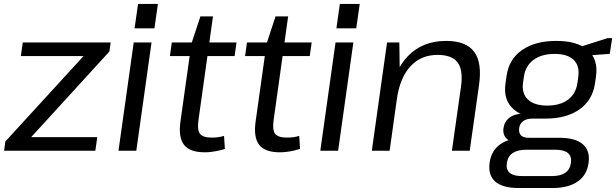

<svg xmlns="http://www.w3.org/2000/svg" viewBox="-27 -752 3074 958"><path d="M-0.4 -45.9 421 -506.3 432.4 -472.2H77L86.6 -540H525L518.9 -495L96 -32L85.8 -67.8H458.3L448.7 0H-6.5Z M729.1 -540 653.1 0H564.2L640.2 -540ZM760.9 -732.3 743.5 -610.6H644.5L661.8 -732.3Z M994.6 7.9Q920.4 7.9 891.4 -29.1Q862.4 -66.1 873.2 -144.3L927.9 -533.6L972.9 -670.2H1035.7L963.3 -152.9Q956.3 -103 970.9 -84.2Q985.6 -65.4 1030.5 -65.4Q1045 -65.4 1060.2 -67.3Q1075.3 -69.1 1090.9 -73.9L1095.1 -8.9Q1080.4 -4.2 1063 -0.3Q1045.6 3.5 1028.2 5.7Q1010.8 7.9 994.6 7.9ZM830.3 -540H1153.1L1143.6 -472.2H820.7Z M1369.6 7.9Q1295.4 7.9 1266.4 -29.1Q1237.4 -66.1 1248.2 -144.3L1302.9 -533.6L1347.9 -670.2H1410.7L1338.3 -152.9Q1331.3 -103 1345.9 -84.2Q1360.6 -65.4 1405.5 -65.4Q1420 -65.4 1435.2 -67.3Q1450.3 -69.1 1465.9 -73.9L1470.1 -8.9Q1455.4 -4.2 1438 -0.3Q1420.6 3.5 1403.2 5.7Q1385.8 7.9 1369.6 7.9ZM1205.3 -540H1528.1L1518.6 -472.2H1195.7Z M1736.1 -540 1660.1 0H1571.2L1647.2 -540ZM1767.9 -732.3 1750.5 -610.6H1651.5L1668.8 -732.3Z M2273.2 -319.5Q2284.6 -402.4 2256.4 -440.2Q2228.3 -478.1 2156.4 -478.1Q2073.5 -478.1 2020.9 -421.1Q1968.3 -364.1 1953 -256.7L1903.1 -186.7L1913.3 -253.2Q1935 -396 2008.2 -471.9Q2081.4 -547.9 2198.8 -547.9Q2298.3 -547.9 2338.8 -493.7Q2379.4 -439.5 2362.9 -326L2316.7 0H2227.8ZM1904.2 -540H1965.5L1968 -363.4L1917.1 0H1828.2Z M2694.4 -160.2Q2589.1 -160.2 2536.1 -206.4Q2483.1 -252.7 2495.2 -335.9L2500.4 -372Q2511.7 -456.2 2577.5 -502.1Q2643.3 -547.9 2748.5 -547.9Q2853.8 -547.9 2906.1 -502.1Q2958.3 -456.2 2947 -372L2941.8 -335.9Q2929.6 -252.7 2864.7 -206.4Q2799.7 -160.2 2694.4 -160.2ZM2561.3 186.2Q2481.5 186.2 2444.5 154.3Q2407.6 122.4 2415.9 60.4Q2424.2 -0.6 2469.6 -32.5Q2515 -64.5 2596.2 -64.5H2764.1Q2843.2 -64.5 2880.6 -32.6Q2918.1 -0.7 2909.8 60.4Q2901.5 122.4 2854.8 154.3Q2808.1 186.2 2729 186.2ZM2725.8 126.6Q2813.2 126.6 2821.7 60.4Q2826.2 28.2 2806.6 11.6Q2787 -5 2744.1 -5H2600.6Q2512.1 -5 2502.1 60.4Q2491.9 128.3 2582.2 126.6ZM2564.2 -39.8Q2522.5 -39.8 2501.7 -59.3Q2481 -78.8 2485 -112.3Q2490 -146.2 2515.9 -165.5Q2541.9 -184.9 2585.8 -184.9H2697.7L2694.4 -160.2H2628.2Q2600.5 -160.2 2583.4 -147.6Q2566.2 -135 2563.3 -112.3Q2560.7 -88.7 2572.5 -76.6Q2584.4 -64.5 2612.4 -64.5H2680.3L2677 -39.8ZM2703.2 -225.2Q2768.4 -225.2 2807.6 -255Q2846.8 -284.7 2854.2 -338.9L2858.5 -369.2Q2865.9 -423.3 2835.4 -453.2Q2804.9 -483 2739.7 -483Q2675.5 -483 2635 -453.2Q2594.5 -423.3 2587.1 -369.2L2582.7 -338.9Q2575.3 -285.6 2607.1 -255.4Q2639 -225.2 2703.2 -225.2ZM2857.9 -515.1 3004.3 -561.7H3027.3L3015.6 -483.4L2851.3 -471Z"/></svg>

Font: Pathway Extreme 8pt Thin
Style: Italic
Weight: 100
Italic angle: -8°
Designer: Eduardo Rodriguez Tunni
Foundry: Eduardo Rodriguez Tunni
Version: Version 1.000